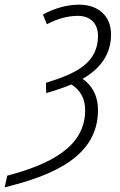

<svg xmlns="http://www.w3.org/2000/svg" viewBox="-96 -563 514 823"><path d="M-65 190 -76 240C137 188 324 105 324 -91C324 -160 292 -202 258 -225C332 -267 380 -329 380 -415C380 -497 323 -543 243 -543C190 -543 137 -527 88 -501L105 -459C147 -481 191 -495 238 -495C286 -495 324 -468 324 -409C324 -294 232 -248 101 -208L102 -164C141 -175 179 -188 210 -201C247 -177 269 -143 269 -90C269 68 116 142 -65 190Z"/></svg>

Font: Noto Sans Condensed Light
Style: Italic
Weight: 300
Width: 3
Italic angle: -12°
Designer: Monotype Design Team
Foundry: Monotype Imaging Inc.
Version: Version 2.013